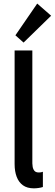

<svg xmlns="http://www.w3.org/2000/svg" viewBox="-20 -1030 302 1058"><path d="M166.5 7.8Q129.9 7.8 106.7 -8.8Q83.5 -25.4 72 -55.4Q60.5 -85.4 60.5 -126V-752H158.2V-129.4Q158.2 -121.1 160.2 -109.4Q162.1 -97.7 169.7 -88.6Q177.2 -79.6 194.8 -79.6Q207 -79.6 216.3 -83.5V0.5Q206.1 3.9 192.4 5.9Q178.7 7.8 166.5 7.8ZM109.9 -795.4 64.9 -835.4 185.1 -1010.3 261.7 -943.4Z"/></svg>

Font: Reddit Sans Condensed Medium
Style: Regular
Weight: 500
Designer: Stephen Hutchings
Foundry: Reddit
Version: Version 1.014